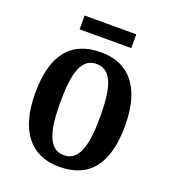

<svg xmlns="http://www.w3.org/2000/svg" viewBox="-128 -773 777 877"><g transform="rotate(20 261.0 -334.5)"><path d="M133 -612H384V-679H133ZM259 10C404 10 479 -81 479 -269C479 -457 397 -547 262 -547C117 -547 42 -457 42 -269C42 -81 125 10 259 10ZM261 -47C190 -47 164 -123 164 -269C164 -415 189 -490 260 -490C333 -490 358 -415 358 -269C358 -123 333 -47 261 -47Z"/></g></svg>

Font: Noto Serif Tamil Condensed SemiBold
Style: Italic
Weight: 600
Width: 3
Italic angle: -12°
Designer: Indian Type Foundry, Tom Grace, and the Monotype Design Team
Foundry: Monotype Imaging Inc.
Version: Version 2.003